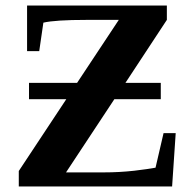

<svg xmlns="http://www.w3.org/2000/svg" viewBox="-20 -674 706 695"><path d="M616 -192 603 1H48V-55L220 -315H85V-374H259L410 -602H293Q180 -602 137 -592L122 -489H78V-654H584V-602L434 -374H562V-315H394L219 -50H356Q412 -50 466 -56Q516 -62 543 -67L572 -192Z"/></svg>

Font: Libra Serif Modern
Style: Bold
Weight: 700
Designer: Stefan Peev, Context Ltd
Foundry: Ascender Corporation
Version: Version 1.000